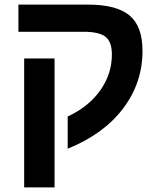

<svg xmlns="http://www.w3.org/2000/svg" viewBox="-20 -626 694 834"><path d="M85 -372H217V188H85ZM60 -488V-606H362Q486 -606 542.5 -559Q599 -512 599 -405Q599 -266 514.5 -154.5Q430 -43 274 20V-120Q365 -162 415.5 -233.5Q466 -305 466 -389Q466 -444 438.5 -466Q411 -488 343 -488Z"/></svg>

Font: Libra Sans
Style: Bold
Weight: 700
Foundry: Context Ltd
Version: Version 1.000